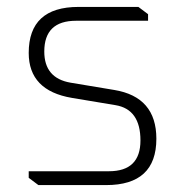

<svg xmlns="http://www.w3.org/2000/svg" viewBox="-20 -535 535 555"><path d="M63 -21V-40H295Q386 -40 386 -129Q386 -219 314 -231L188 -252Q63 -273 63 -382Q63 -515 207 -515H380L408 -494V-475H200Q108 -475 108 -386Q108 -309 184 -296L310 -275Q432 -255 432 -134Q432 0 287 0H91Z"/></svg>

Font: Oxanium ExtraLight
Style: Regular
Weight: 200
Designer: Severin Meyer
Version: Version 2.000